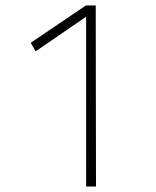

<svg xmlns="http://www.w3.org/2000/svg" viewBox="-20 -680 570 700"><path d="M293 -660H329L330 0H294V-619L110 -493L92 -524Z"/></svg>

Font: Panefresco 1wt
Style: Regular
Weight: 250
Version: Version 1.000